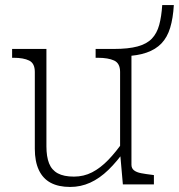

<svg xmlns="http://www.w3.org/2000/svg" viewBox="-20 -731 711 761"><path d="M164 -537V-151Q164 -110 174.5 -83.5Q185 -57 209 -44Q233 -31 273 -31Q312 -31 345 -48Q378 -65 409 -97Q440 -129 471 -174L480 -142Q445 -92 410 -58Q375 -24 337.5 -7Q300 10 258 10Q212 10 181 -6.5Q150 -23 134 -57Q118 -91 118 -141V-446Q118 -480 95.5 -491Q73 -502 34 -502H28V-537ZM431 -537Q489 -537 525.5 -547Q562 -557 582 -578Q602 -599 611 -632Q620 -665 623 -711H669Q666 -659 654.5 -621Q643 -583 620 -559Q597 -535 561 -522.5Q525 -510 473 -508L501 -525V-78Q501 -64 511 -56Q521 -48 539.5 -44.5Q558 -41 583 -38L590 -37V0H467L456 -125V-446Q456 -480 432.5 -491Q409 -502 367 -502H359V-537Z"/></svg>

Font: Roboto Serif 20pt Thin
Style: Regular
Weight: 250
Version: Version 1.008